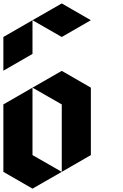

<svg xmlns="http://www.w3.org/2000/svg" viewBox="-20 -1120 733 1140"><path d="M172.9 -1000Q230.5 -966.8 346.7 -900.4Q404.3 -933.6 519.5 -1000Q461.9 -1033.2 346.7 -1099.6Q289.1 -1066.4 172.9 -1000ZM0 -900.4Q57.6 -933.6 172.9 -1000Q172.9 -933.6 172.9 -799.8Q115.2 -766.6 0 -700.2Q0 -766.6 0 -900.4ZM0 -500Q0 -366.2 0 -99.6Q57.6 -66.4 172.9 0Q231.4 -33.2 346.7 -99.6Q289.1 -132.8 172.9 -199.2Q172.9 -333 172.9 -599.6Q115.2 -566.4 0 -500ZM519.5 -199.2Q519.5 -333 519.5 -599.6Q461.9 -632.8 346.7 -699.2Q289.1 -666 172.9 -599.6Q231.4 -566.4 346.7 -500Q346.7 -366.2 346.7 -99.6Q404.3 -132.8 519.5 -199.2Z"/></svg>

Font: DreiFraktur
Style: Regular
Weight: 400
Designer: JayCobs
Version: Version 1.2